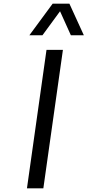

<svg xmlns="http://www.w3.org/2000/svg" viewBox="-20 -1020 493 1040"><path d="M265.1 -1000H356L434.1 -829.1H363.8L305.2 -959L210 -829.1H139.2ZM231.9 -750H320.8L214.8 0H126Z"/></svg>

Font: Oakes Grotesk
Style: Italic
Weight: 400
Designer: Samuel Oakes
Foundry: Samuel Oakes
Version: Version 1.0 | wf-rip DC20170320